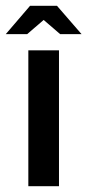

<svg xmlns="http://www.w3.org/2000/svg" viewBox="-58 -644 302 664"><path d="M40 -470H146V0H40ZM-38 -526 46 -624H139L224 -526H150L93 -575L36 -526Z"/></svg>

Font: Smooch Sans Thin
Style: Bold
Weight: 700
Version: Version 1.010